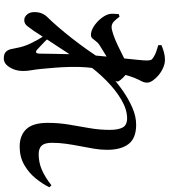

<svg xmlns="http://www.w3.org/2000/svg" viewBox="43 -896 913 1040"><g transform="rotate(90 500.0 -375.5)"><path d="M774 -25Q713 -25 679 -61Q645 -97 645 -176Q645 -237 654.5 -293Q664 -349 673.5 -403.5Q683 -458 683 -513Q683 -559 670 -583Q657 -607 620 -607Q573 -607 520 -576Q467 -545 415.5 -494Q364 -443 322 -383L326 -456Q352 -483 389.5 -518Q427 -553 471.5 -584Q516 -615 563 -635.5Q610 -656 655 -656Q728 -656 759.5 -615Q791 -574 791 -499Q791 -464 785 -428Q779 -392 771.5 -354Q764 -316 758.5 -277.5Q753 -239 753 -200Q753 -161 768 -144.5Q783 -128 815 -128Q860 -128 900 -145.5Q940 -163 983 -197L994 -186Q976 -149 945.5 -111.5Q915 -74 872 -49.5Q829 -25 774 -25ZM89 -50Q73 -49 59 -64Q45 -79 45 -105Q45 -127 52 -144.5Q59 -162 74 -177Q94 -197 123.5 -231Q153 -265 186 -307Q219 -349 251 -394.5Q283 -440 310 -483L316 -361Q296 -330 275 -298Q254 -266 232.5 -233Q211 -200 189.5 -167.5Q168 -135 147 -102Q133 -82 120.5 -66Q108 -50 89 -50ZM296 61Q270 61 258.5 48Q247 35 244 14Q240 -7 235.5 -26.5Q231 -46 222 -68Q217 -80 210 -94Q203 -108 194 -124Q185 -140 175 -154.5Q165 -169 155 -183L165 -203Q175 -192 191 -175Q207 -158 223 -143.5Q239 -129 247 -121Q268 -102 270 -131Q270 -158 271 -202.5Q272 -247 273 -300.5Q274 -354 278 -404Q281 -448 286 -495.5Q291 -543 295.5 -586Q300 -629 303.5 -663Q307 -697 307 -714Q307 -731 303.5 -737.5Q300 -744 286 -752Q275 -759 260 -764.5Q245 -770 224 -776V-793Q243 -801 262.5 -806.5Q282 -812 304 -812Q324 -812 346 -802.5Q368 -793 386 -778Q404 -763 415.5 -746.5Q427 -730 427 -716Q427 -699 419 -684.5Q411 -670 401 -646Q393 -626 384 -593.5Q375 -561 366.5 -522.5Q358 -484 352 -447Q346 -410 344 -384Q341 -344 342 -299Q343 -254 346.5 -213Q350 -172 353 -140Q356 -110 360 -88Q364 -66 364 -45Q364 -15 354.5 8.5Q345 32 330.5 46.5Q316 61 296 61ZM169 -411Q147 -411 123.5 -426Q100 -441 82 -462.5Q64 -484 57 -505Q53 -517 54 -533Q55 -549 56 -562L70 -566Q83 -548 96 -535.5Q109 -523 126 -523Q140 -523 167.5 -532.5Q195 -542 226.5 -557Q258 -572 285.5 -586Q313 -600 328 -608Q340 -614 349 -614.5Q358 -615 365 -612Q376 -607 389 -595.5Q402 -584 411.5 -572.5Q421 -561 421 -555Q421 -545 415 -537Q409 -529 399 -516Q379 -494 361 -469Q343 -444 325 -419L329 -479Q333 -487 338 -502Q343 -517 345 -526Q326 -518 301.5 -504.5Q277 -491 255 -477Q233 -463 220 -455Q210 -448 202.5 -437.5Q195 -427 187.5 -419Q180 -411 169 -411Z"/></g></svg>

Font: Noto Serif TC
Style: Bold
Weight: 700
Designer: Ryoko NISHIZUKA 西塚涼子 (kana & ideographs); Frank Grießhammer (Latin, Greek & Cyrillic); Wenlong ZHANG 张文龙 (bopomofo); San
Foundry: Adobe
Version: Version 2.002-H1;hotconv 1.1.0;makeotfexe 2.6.0